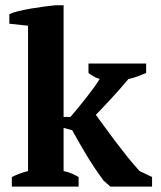

<svg xmlns="http://www.w3.org/2000/svg" viewBox="-20 -692 596 712"><path d="M308.1 -456.5H522V-421.4Q504.9 -414.1 489.5 -408.4Q474.1 -402.8 456.1 -398.9Q443.4 -383.3 427 -364.7Q410.6 -346.2 393.8 -327.9Q377 -309.6 361.6 -293.5Q346.2 -277.3 335.4 -266.1Q349.1 -247.6 367.2 -222.7Q385.3 -197.8 406.2 -169.9Q427.2 -142.1 450.4 -113Q473.6 -84 497.6 -57.6L543.9 -35.6V0H389.6L364.7 -21.5Q343.8 -49.8 327.4 -74.7Q311 -99.6 297.4 -122.3Q283.7 -145 271.7 -166.3Q259.8 -187.5 248 -209L215.8 -217.8V-57.6Q231.4 -54.7 244.1 -49.3Q256.8 -43.9 271.5 -35.6V0H23.9V-35.6Q53.7 -50.3 84 -57.6V-596.7L14.6 -604V-639.6Q27.3 -645.5 49.3 -650.9Q71.3 -656.2 95.9 -660.4Q120.6 -664.6 144.5 -667.7Q168.5 -670.9 184.6 -672.4H215.8V-258.3H241.2Q254.4 -273.4 269.3 -291.7Q284.2 -310.1 299.1 -328.9Q314 -347.7 327.1 -365.7Q340.3 -383.8 349.6 -398.9Q337.4 -402.8 327.6 -408.4Q317.9 -414.1 308.1 -421.4Z"/></svg>

Font: PT Astra Serif
Style: Bold
Weight: 700
Designer: A.Korolkova, I. Chaeva
Foundry: ParaType Ltd
Version: Version 1.002